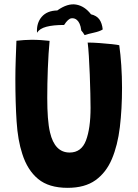

<svg xmlns="http://www.w3.org/2000/svg" viewBox="-20 -864 646 900"><path d="M297 16.5Q209 16.5 158.8 -25Q108.5 -66.5 84.5 -142.5Q63.5 -206 57.8 -294.8Q52 -383.5 52 -494.5Q52 -536.5 53.8 -587Q55.5 -637.5 57 -673Q74.5 -675 93 -676.2Q111.5 -677.5 128.5 -677.5Q151 -677.5 173 -676Q195 -674.5 212.5 -672.5Q207 -614.5 204.2 -542.2Q201.5 -470 201.5 -405.5Q201.5 -353.5 204.5 -313Q207.5 -272.5 214.5 -243Q236.5 -149 306.5 -149Q361.5 -149 383 -205.5Q404.5 -262 404.5 -358.5Q404.5 -384.5 403.5 -426.2Q402.5 -468 400.8 -514.5Q399 -561 396.5 -601.2Q394 -641.5 391 -664.5Q414.5 -664.5 446.5 -662.2Q478.5 -660 505 -657Q531.5 -654 539 -652Q545 -610.5 548.5 -557.5Q552 -504.5 552 -452.5Q552 -353 541.8 -267.8Q531.5 -182.5 504.5 -118.8Q477.5 -55 427.5 -19.2Q377.5 16.5 297 16.5ZM153.5 -710.5Q150.5 -756 175.5 -785Q200.5 -814 248.5 -815Q297 -849.5 337 -842.5Q377 -835.5 406.5 -797Q433.5 -790.5 446 -772.8Q458.5 -755 461.5 -726Q448 -717 420.5 -711Q393 -705 376.5 -699.5Q372.5 -706 369 -711.2Q365.5 -716.5 361 -721Q358.5 -741 353.2 -752.5Q348 -764 341 -770Q330 -780 314.8 -778.2Q299.5 -776.5 280.5 -747Q229 -747 197.2 -738.5Q165.5 -730 153.5 -710.5Z"/></svg>

Font: Grandstander SemiBold
Style: Regular
Weight: 600
Designer: Tyler Finck
Foundry: Etcetera Type Co
Version: Version 1.200; ttfautohint (v1.8.3)